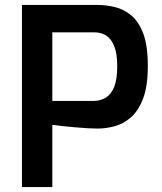

<svg xmlns="http://www.w3.org/2000/svg" viewBox="-20 -758 655 778"><path d="M69 0V-738H374Q409 -738 445 -729.5Q481 -721 511.5 -696Q542 -671 560.5 -622Q579 -573 579 -491Q579 -409 560 -359Q541 -309 510.5 -282.5Q480 -256 444.5 -246.5Q409 -237 376 -237Q359 -237 333.5 -238.5Q308 -240 280.5 -242.5Q253 -245 229.5 -247.5Q206 -250 192 -252V0ZM192 -349H358Q387 -349 409 -362.5Q431 -376 443 -406.5Q455 -437 455 -490Q455 -542 442.5 -572Q430 -602 409.5 -614.5Q389 -627 362 -627H192Z"/></svg>

Font: Exo Thin SemiBold
Style: Regular
Weight: 600
Version: Version 2.000